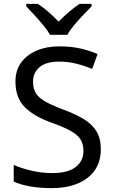

<svg xmlns="http://www.w3.org/2000/svg" viewBox="-20 -964 589 994"><path d="M502 -191Q502 -96 433 -43Q364 10 247 10Q187 10 136 1Q85 -8 51 -24V-110Q87 -94 140.5 -81Q194 -68 251 -68Q331 -68 371.5 -99Q412 -130 412 -183Q412 -218 397 -242Q382 -266 345.5 -286.5Q309 -307 244 -330Q153 -363 106.5 -411Q60 -459 60 -542Q60 -599 89 -639.5Q118 -680 169.5 -702Q221 -724 288 -724Q347 -724 396 -713Q445 -702 485 -684L457 -607Q420 -623 376.5 -634Q333 -645 286 -645Q219 -645 185 -616.5Q151 -588 151 -541Q151 -505 166 -481Q181 -457 215 -438Q249 -419 307 -397Q370 -374 413.5 -347.5Q457 -321 479.5 -284Q502 -247 502 -191ZM239 -784Q226 -807 204 -833.5Q182 -860 158 -886Q134 -912 116 -931V-944H176Q202 -927 230 -903Q258 -879 283 -852Q310 -879 338 -903Q366 -927 392 -944H454V-931Q435 -912 410.5 -886Q386 -860 363.5 -833.5Q341 -807 329 -784Z"/></svg>

Font: Noto Sans Glagolitic
Style: Regular
Weight: 400
Designer: Monotype Design Team
Foundry: Monotype Imaging Inc.
Version: Version 2.004; ttfautohint (v1.8.4.7-5d5b)